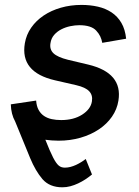

<svg xmlns="http://www.w3.org/2000/svg" viewBox="-20 -573 576 797"><path d="M24.9 -139.9 130 -155.5Q131.7 -132.1 140.3 -116.7Q148.8 -101.2 162.6 -91.8Q176.5 -82.4 194.6 -78.5Q212.7 -74.6 234 -74.6Q285.5 -74.6 320.7 -96.9Q356.5 -119.7 361.5 -152Q365.8 -177.6 350.3 -194.1Q334.9 -210.6 296.2 -219.5L208.1 -239.7Q62.9 -273.1 83.1 -393.1Q89.1 -429 109.6 -458.3Q130 -487.6 161.2 -508.5Q192.5 -529.5 232.6 -541Q272.7 -552.6 318.5 -552.6Q354.4 -552.6 386.4 -545.3Q418.3 -538 443.2 -521.5Q468 -505 483.8 -478.2Q499.6 -451.3 503.6 -412.3L404.5 -395.2Q402 -409.4 396 -422.1Q389.9 -434.7 379.3 -446Q358.7 -468.4 308.9 -468.4Q291.5 -468.4 271.8 -464.3Q252.1 -460.2 234.7 -451.3Q217.3 -442.5 204.9 -428.3Q192.5 -414.1 189.6 -394.2Q185 -367.9 202.1 -351.7Q219.1 -335.6 262.1 -324.9L345.9 -305Q490.1 -270.6 471.6 -155.5Q465.9 -119 444.6 -88.4Q423.3 -57.9 390.3 -35.9Q357.2 -13.8 314.6 -1.4Q272 11 223 11Q208.1 11 194.6 9.9Q181.1 8.9 168.3 7.1Q187.5 55.8 200.3 80.6Q206.7 93 212.4 101.2Q218 109.4 223.7 114.2Q229.4 119 235.6 120.9Q241.8 122.9 249.3 122.9Q260.7 122.9 272.4 119.9Q284.1 116.8 295.3 111.7Q306.5 106.5 316.8 100.1Q327.1 93.8 335.9 87L361.9 151.3Q349.4 161.6 334.9 171.2Q320.3 180.8 304.5 188.2Q288.7 195.7 272.2 200.1Q255.7 204.5 239 204.5Q185.7 204.5 156.2 170.5Q127.1 136.4 105.1 83.1L43 -68.5Q25.9 -99.1 24.9 -139.9Z"/></svg>

Font: Inter P Medium
Style: Italic
Weight: 500
Italic angle: 9.39999°
Designer: Rasmus Andersson
Foundry: rsms
Version: Version 3.018;git-588b23468